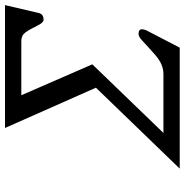

<svg xmlns="http://www.w3.org/2000/svg" viewBox="-6 -710 726 754"><g transform="rotate(-90 357.0 -333.0)"><path d="M211.9 -54.2H443.8Q481.4 -54.2 517.6 -85.9Q553.7 -117.7 573.7 -136.7Q589.4 -151.9 601.1 -151.9Q619.1 -151.9 619.1 -138.2Q619.1 -135.3 618.2 -131.8Q616.7 -125 614.3 -120.1L546.9 9.8H71.8L389.6 -319.3L231.4 -676.3H713.9L683.1 -544.4Q678.7 -524.9 656.7 -524.9Q645 -524.9 633.8 -548.3Q618.2 -580.6 606.4 -596.4Q594.7 -612.3 572.8 -612.3H359.9L481.4 -333.5Z"/></g></svg>

Font: Caudex
Style: Bold
Weight: 700
Italic angle: -13°
Version: Version 1.04